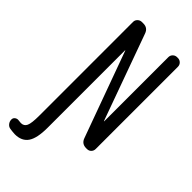

<svg xmlns="http://www.w3.org/2000/svg" viewBox="-295 -794 1090 1090"><g transform="rotate(45 250.0 -249.5)"><path d="M39.1 226.6Q24.4 224.6 14.6 212.4Q4.9 200.2 4.9 184.6Q4.9 171.9 15.1 164.6Q25.4 157.2 38.1 159.2Q51.8 161.1 57.6 161.1Q82 161.1 91.8 139.6Q101.6 118.2 101.6 57.6V-695.3Q101.6 -710 112.3 -720.2Q123 -730.5 137.7 -730.5H149.4Q184.6 -730.5 196.3 -697.3L382.8 -180.7Q382.8 -179.7 383.8 -179.7Q384.8 -179.7 384.8 -180.7V-695.3Q384.8 -710 395 -720.2Q405.3 -730.5 419.9 -730.5H426.8Q441.4 -730.5 451.7 -720.2Q461.9 -710 461.9 -695.3V-35.2Q461.9 -20.5 452.1 -10.3Q442.4 0 426.8 0H419.9Q384.8 0 373 -33.2L185.5 -548.8Q185.5 -549.8 184.6 -549.8Q183.6 -549.8 183.6 -548.8V72.3Q183.6 157.2 158.2 193.8Q132.8 230.5 78.1 230.5Q57.6 229.5 39.1 226.6Z"/></g></svg>

Font: Rounded-L Mgen+ 2m regular
Style: Regular
Weight: 400
Designer: [Source Han Sans]
Ryoko NISHIZUKA  (kana & ideographs); Paul D. Hunt (Latin, Greek & Cyrillic); Wenlong ZHANG  (bopomofo
Version: Version 1.059.20150602